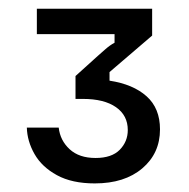

<svg xmlns="http://www.w3.org/2000/svg" viewBox="-20 -837 440 447"><path d="M200.8 -410Q147.5 -410 112.5 -429.2Q77.5 -448.3 60.4 -478.3Q43.3 -508.3 42.5 -540H116.7Q120 -510 142.1 -489.6Q164.2 -469.2 202.5 -469.2Q240 -469.2 258.8 -488.3Q277.5 -507.5 277.5 -534.2Q277.5 -568.3 250 -587.5Q222.5 -606.7 173.3 -606.7H155.8V-660L207.5 -706.7Q214.2 -712.5 225 -722.1Q235.8 -731.7 246.7 -737.5V-757.5H65.8V-816.7H334.2V-754.2L235 -669.2V-649.2Q290 -640.8 321.2 -612.9Q352.5 -585 352.5 -535.8Q352.5 -480 311.2 -445Q270 -410 200.8 -410Z"/></svg>

Font: Familjen Grotesk Variable
Style: Regular
Weight: 400
Designer: Anders Wikstroem, Jonas Baeckman, Matilda Gysing, Kristian Moeller
Foundry: Familjen STHLM AB
Version: Version 2.000